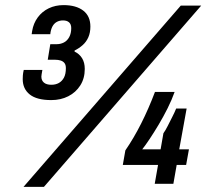

<svg xmlns="http://www.w3.org/2000/svg" viewBox="-20 -720 824 752"><path d="M72 12 688 -698H768L152 12ZM181 -328Q124 -328 96.5 -350Q69 -372 69 -410Q69 -416 69.5 -424.5Q70 -433 73 -446H146Q144 -435 143 -429Q142 -423 142 -420Q142 -405 152 -396.5Q162 -388 181 -388Q198 -388 210.5 -395Q223 -402 230.5 -416Q238 -430 238 -453Q238 -466 232.5 -473Q227 -480 217.5 -483Q208 -486 196 -486H167L177 -547H203Q217 -547 230 -553.5Q243 -560 251 -574.5Q259 -589 259 -610Q259 -625 250.5 -632.5Q242 -640 227 -640Q214 -640 204 -635Q194 -630 187.5 -620Q181 -610 178 -594L177 -586H104L106 -599Q111 -629 128 -652Q145 -675 171 -687.5Q197 -700 229 -700Q278 -700 306 -678.5Q334 -657 334 -616Q334 -592 326 -574Q318 -556 304 -543.5Q290 -531 272 -522V-518Q291 -509 301.5 -492Q312 -475 312 -450Q312 -413 294.5 -385.5Q277 -358 247.5 -343Q218 -328 181 -328ZM586 0 599 -74H461L471 -131Q504 -179 533 -236.5Q562 -294 587 -360H664Q653 -329 636.5 -296Q620 -263 601.5 -232Q583 -201 566 -175.5Q549 -150 537 -135H609L620 -198Q628 -209 636.5 -226Q645 -243 654.5 -261.5Q664 -280 670 -295H711L682 -135H720L709 -74H672L659 0Z"/></svg>

Font: Archivo SemiCondensed SemiBold
Style: Italic
Weight: 600
Width: 4
Italic angle: -10°
Designer: Hector Gatti
Foundry: Omnibus-Type
Version: Version 2.001